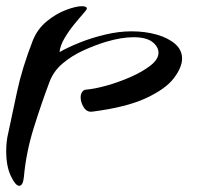

<svg xmlns="http://www.w3.org/2000/svg" viewBox="-26 -389 637 619"><path d="M36 210Q24 210 9 178.5Q-6 147 -6 98Q-6 84 -4.5 69Q-3 54 1 38Q13 -18 29 -93.5Q45 -169 80 -259Q95 -296 125 -320.5Q155 -345 187 -357Q219 -369 238 -369Q254 -369 254 -361Q254 -358 241.5 -344Q229 -330 212 -309Q195 -288 181.5 -265Q168 -242 166 -221Q192 -236 230.5 -251.5Q269 -267 313 -277.5Q357 -288 398 -288Q442 -288 479 -277.5Q516 -267 538.5 -247.5Q561 -228 561 -200Q561 -172 534.5 -137Q508 -102 444.5 -72.5Q381 -43 271 -29Q254 -27 244 -43Q234 -59 234 -75Q234 -85 238.5 -92Q243 -99 251 -100Q278 -102 317.5 -113Q357 -124 395.5 -141Q434 -158 459.5 -178Q485 -198 485 -219Q485 -238 465.5 -253.5Q446 -269 404 -269Q386 -269 364 -265.5Q342 -262 315 -254Q279 -243 242 -226Q205 -209 176 -184.5Q147 -160 134 -126Q109 -60 83.5 21Q58 102 51 182Q48 210 36 210Z"/></svg>

Font: Grechen Fuemen
Style: Regular
Weight: 400
Designer: Robert E. Leuschke
Foundry: Robert E. Leuschke
Version: Version 1.010; ttfautohint (v1.8.3)